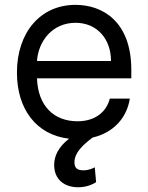

<svg xmlns="http://www.w3.org/2000/svg" viewBox="-20 -573 622 806"><path d="M446 -316.8H135.3C141 -401.6 201 -477.3 296.9 -477.3C387.8 -477.3 446 -409.1 446 -316.8ZM51.1 -268.5C51.1 -114 133.2 -6.4 269.9 9.2C225.5 43.7 207.4 81.7 207.4 119.3C207.4 180.4 250 213.1 308.2 213.1C342.3 213.1 367.9 201.7 383.5 191.8L377.8 129.3C367.9 134.9 350.9 142 329.5 142C301.1 142 292.6 129.3 292.6 108C292.6 67.5 328.8 34.4 369 4.3C457.7 -16 513.1 -79.9 524.9 -159.1H441.1C425.4 -99.4 375.7 -63.9 305.4 -63.9C207 -63.9 139.2 -127.5 135.3 -244.3H531.2V-279.8C531.2 -483 410.5 -552.6 296.9 -552.6C149.1 -552.6 51.1 -436.1 51.1 -268.5Z"/></svg>

Font: Magic Ui Pro
Style: Regular
Weight: 400
Designer: Stefan Endress, Andreas Faust
Version: Version 1.000;FEAKit 1.0